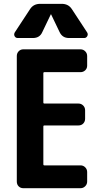

<svg xmlns="http://www.w3.org/2000/svg" viewBox="-20 -990 540 1010"><path d="M358.4 -941.4 438.5 -819.3Q444.3 -809.6 439 -799.8Q433.6 -790 422.9 -790H342.8Q307.6 -790 293 -822.3L249 -914.1Q249 -915 248 -915Q247.1 -915 247.1 -914.1L203.1 -822.3Q189.5 -790 153.3 -790H73.2Q62.5 -790 57.1 -799.3Q51.8 -808.6 57.6 -819.3L137.7 -941.4Q156.2 -970.7 193.4 -969.7H302.7Q339.8 -970.7 358.4 -941.4ZM403.3 -730.5Q418 -730.5 428.2 -720.2Q438.5 -710 438.5 -695.3V-644.5Q438.5 -629.9 428.2 -620.1Q418 -610.4 403.3 -610.4H212.9Q208 -610.4 208 -605.5V-450.2Q208 -445.3 212.9 -445.3H392.6Q407.2 -445.3 417.5 -435.1Q427.7 -424.8 427.7 -410.2V-365.2Q427.7 -350.6 418 -340.3Q408.2 -330.1 392.6 -330.1H212.9Q208 -330.1 208 -325.2V-125Q208 -120.1 212.9 -120.1H403.3Q418 -120.1 428.2 -109.9Q438.5 -99.6 438.5 -85V-35.2Q438.5 -20.5 428.2 -10.3Q418 0 403.3 0H102.5Q87.9 0 78.1 -9.8Q68.4 -19.5 68.4 -35.2V-695.3Q68.4 -710 78.1 -720.2Q87.9 -730.5 102.5 -730.5Z"/></svg>

Font: Rounded-L Mgen+ 1m bold
Style: Bold
Weight: 700
Designer: [Source Han Sans]
Ryoko NISHIZUKA  (kana & ideographs); Paul D. Hunt (Latin, Greek & Cyrillic); Wenlong ZHANG  (bopomofo
Version: Version 1.059.20150602